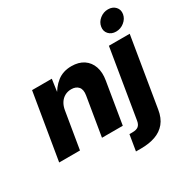

<svg xmlns="http://www.w3.org/2000/svg" viewBox="-208 -960 1342 1358"><g transform="rotate(-30 463.0 -281.0)"><path d="M229 -299.3 179.2 0H9.3L99.1 -539.1H260.3L240.7 -401.4L228 -406.7Q259.8 -472.2 307.4 -509.5Q355 -546.9 423.8 -546.9Q483.4 -546.9 522.9 -520.3Q562.5 -493.7 578.9 -446.3Q595.2 -398.9 584.5 -336.9L528.8 0H358.9L411.1 -314.5Q418.9 -360.4 399.2 -383.3Q379.4 -406.2 341.3 -406.2Q312 -406.2 288.3 -393.1Q264.6 -379.9 249.5 -356Q234.4 -332 229 -299.3ZM726.6 -539.1H896.5L803.2 25.4Q793 89.8 760.5 129.2Q728 168.5 677.2 186.3Q626.5 204.1 560.1 204.1H518.6L540 74.7H563.5Q597.7 74.7 613.8 61.3Q629.9 47.9 634.3 19ZM821.8 -600.1Q784.7 -600.1 762.7 -624Q740.7 -647.9 746.6 -682.6Q752 -717.8 782 -741.7Q812 -765.6 849.1 -765.6Q886.7 -765.6 908.7 -741.7Q930.7 -717.8 924.8 -682.6Q918.9 -648.4 889.2 -624.3Q859.4 -600.1 821.8 -600.1Z"/></g></svg>

Font: Inter 18pt ExtraBold
Style: Italic
Weight: 800
Italic angle: -9.3988°
Designer: Rasmus Andersson
Foundry: rsms
Version: Version 4.001;git-66647c0bb